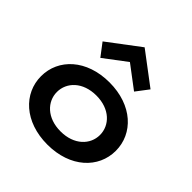

<svg xmlns="http://www.w3.org/2000/svg" viewBox="-237 -1107 1302 1302"><g transform="rotate(45 414.0 -456.5)"><path d="M55.7 -288.1C55.7 -123 194.3 10.3 414.1 10.3C633.8 10.3 772.5 -123 772.5 -288.1C772.5 -453.1 633.8 -586.4 414.1 -586.4C194.3 -586.4 55.7 -453.1 55.7 -288.1ZM207.5 -288.1C207.5 -380.4 284.2 -460.4 414.1 -460.4C543.9 -460.4 620.6 -380.4 620.6 -288.1C620.6 -196.3 543.9 -116.2 414.1 -116.2C284.2 -116.2 207.5 -196.3 207.5 -288.1ZM252.4 -659.7 414.1 -781.7 575.7 -659.7 644 -749.5 414.1 -922.9 184.1 -749.5Z"/></g></svg>

Font: Krona One
Style: Regular
Weight: 400
Designer: Yvonne Schüttler
Foundry: Yvonne Schüttler
Version: Version 1.002